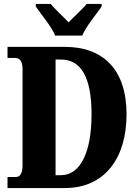

<svg xmlns="http://www.w3.org/2000/svg" viewBox="-20 -951 704 971"><path d="M259 -771H396C414 -816 468 -880 494 -918V-931H418C400 -907 352 -865 327 -838C302 -865 255 -907 237 -931H161V-918C187 -880 241 -816 259 -771ZM18 0H308C512 0 620 -154 620 -373C620 -600 501 -714 308 -714H18V-658H55C79 -658 94 -643 94 -601V-114C94 -77 82 -56 62 -56H18ZM288 -65H261V-650H288C388 -650 443 -563 443 -373C443 -184 388 -65 288 -65Z"/></svg>

Font: Noto Serif Devanagari ExtraCondensed Black
Style: Regular
Weight: 900
Width: 2
Designer: Universal Thirst, Indian Type Foundry and the Monotype Design Team
Foundry: Monotype Imaging Inc.
Version: Version 2.004